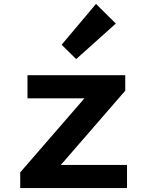

<svg xmlns="http://www.w3.org/2000/svg" viewBox="-20 -958 740 978"><path d="M294 -730 368 -657 570 -838 469 -938ZM83 -80V0H627V-118H290L618 -496V-575H120V-457H410Z"/></svg>

Font: Kawkab Mono
Style: Bold
Weight: 700
Monospace: yes
Designer: Abdullah Arif
Foundry: Abdullah Arif
Version: Version 1.000;PS 000.500;hotconv 1.0.88;makeotf.lib2.5.64775